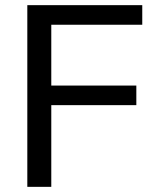

<svg xmlns="http://www.w3.org/2000/svg" viewBox="-20 -725 605 745"><path d="M86 0V-705H532V-629H179V-393H509V-317H179V0Z"/></svg>

Font: Mulish Medium
Style: Regular
Weight: 500
Designer: Vernon Adams
Foundry: Vernon Adams
Version: Version 3.603; ttfautohint (v1.8.3)